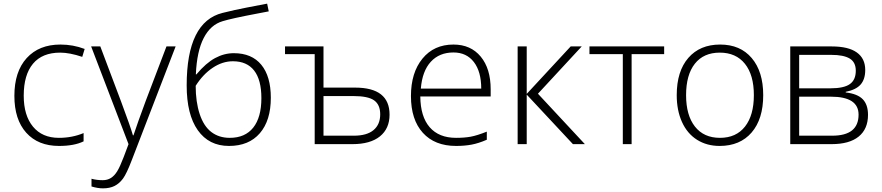

<svg xmlns="http://www.w3.org/2000/svg" viewBox="-20 -783 4790 1043"><path d="M58.1 -262.2Q58.1 -394 125 -467.5Q191.9 -541 308.1 -541Q377 -541 439.9 -517.1L426.8 -474.1Q357.9 -497.1 307.1 -497.1Q209.5 -497.1 159.2 -436.8Q108.9 -376.5 108.9 -263.2Q108.9 -155.8 159.2 -95Q209.5 -34.2 299.8 -34.2Q372.1 -34.2 434.1 -60.1V-15.1Q383.3 9.8 300.8 9.8Q187 9.8 122.6 -62Q58.1 -133.8 58.1 -262.2Z M475.1 -530.8H524.9L637.2 -232.9Q688.5 -95.7 702.1 -47.9H705.1Q725.6 -110.8 772 -235.8L884.3 -530.8H934.1L696.3 85.9Q667.5 161.1 647.9 187.5Q628.4 213.9 602.3 227.1Q576.2 240.2 539.1 240.2Q511.2 240.2 477.1 230V188Q505.4 195.8 538.1 195.8Q563 195.8 582 184.1Q601.1 172.4 616.5 147.7Q631.8 123 652.1 69.6Q672.4 16.1 678.2 0Z M994.1 -318.8Q994.1 -664.6 1189 -712.9Q1257.3 -730 1320.1 -741.9Q1382.8 -753.9 1431.2 -763.2L1439.9 -721.2L1381.3 -710Q1236.3 -682.6 1189.9 -668Q1124 -648.9 1086.7 -576.7Q1049.3 -504.4 1043.9 -378.9H1046.9Q1099.1 -440.9 1148.4 -467.5Q1197.8 -494.1 1250 -494.1Q1347.7 -494.1 1399.4 -431.2Q1451.2 -368.2 1451.2 -252Q1451.2 -128.4 1391.6 -59.3Q1332 9.8 1224.1 9.8Q1114.7 9.8 1054.4 -75.7Q994.1 -161.1 994.1 -318.8ZM1043 -316.9Q1043 -229.5 1064.7 -163.6Q1086.4 -97.7 1127.9 -65.9Q1169.4 -34.2 1228 -34.2Q1311.5 -34.2 1355.7 -89.8Q1399.9 -145.5 1399.9 -250Q1399.9 -349.1 1360.6 -399.7Q1321.3 -450.2 1245.1 -450.2Q1188.5 -450.2 1135.5 -414.8Q1082.5 -379.4 1043 -316.9Z M1528.3 -488.8V-530.8H1737.3V-307.1H1909.2Q2096.2 -307.1 2096.2 -160.2Q2096.2 -84.5 2043.9 -42.2Q1991.7 0 1894.5 0H1689.5V-488.8ZM1737.3 -45.9H1902.3Q1972.7 -45.9 2009 -76.2Q2045.4 -106.4 2045.4 -162.1Q2045.4 -213.9 2012.7 -237.5Q1980 -261.2 1899.4 -261.2H1737.3Z M2212.4 -261.2Q2212.4 -388.2 2274.9 -464.6Q2337.4 -541 2443.4 -541Q2537.1 -541 2591.3 -475.6Q2645.5 -410.2 2645.5 -297.9V-258.8H2263.2Q2264.2 -149.4 2314.2 -91.8Q2364.3 -34.2 2457.5 -34.2Q2502.9 -34.2 2537.4 -40.5Q2571.8 -46.9 2624.5 -67.9V-23.9Q2579.6 -4.4 2541.5 2.7Q2503.4 9.8 2457.5 9.8Q2341.8 9.8 2277.1 -61.5Q2212.4 -132.8 2212.4 -261.2ZM2266.1 -301.8H2594.2Q2594.2 -394 2554.2 -446Q2514.2 -498 2443.4 -498Q2366.7 -498 2320.3 -447.5Q2273.9 -397 2266.1 -301.8Z M2792 0V-530.8H2841.3V-272.9L3080.1 -530.8H3140.1L2902.3 -273.9L3157.2 0H3092.3L2841.3 -269V0Z M3182.1 -488.8V-530.8H3587.9V-488.8H3411.1V0H3363.3V-488.8Z M3656.2 -266.1Q3656.2 -396 3719.2 -468.5Q3782.2 -541 3892.1 -541Q4001.5 -541 4063.7 -467.5Q4126 -394 4126 -266.1Q4126 -136.2 4063 -63.2Q4000 9.8 3889.2 9.8Q3819.3 9.8 3766.1 -23.9Q3712.9 -57.6 3684.6 -120.6Q3656.2 -183.6 3656.2 -266.1ZM3707 -266.1Q3707 -156.7 3755.1 -95.5Q3803.2 -34.2 3891.1 -34.2Q3979 -34.2 4027.1 -95.5Q4075.2 -156.7 4075.2 -266.1Q4075.2 -376 4026.6 -436.5Q3978 -497.1 3890.1 -497.1Q3802.2 -497.1 3754.6 -436.8Q3707 -376.5 3707 -266.1Z M4272.9 0V-530.8H4498Q4588.9 -530.8 4634.5 -498Q4680.2 -465.3 4680.2 -402.8Q4680.2 -352.5 4655.3 -324Q4630.4 -295.4 4574.2 -284.2V-280.8Q4638.2 -273.4 4666.7 -243.9Q4695.3 -214.4 4695.3 -159.2Q4695.3 -82.5 4644.8 -41.3Q4594.2 0 4497.1 0ZM4321.3 -45.9H4501Q4644 -45.9 4644 -160.2Q4644 -257.8 4494.1 -257.8H4321.3ZM4321.3 -303.2H4490.2Q4564.5 -303.2 4596.7 -326.2Q4628.9 -349.1 4628.9 -398.9Q4628.9 -445.3 4595.7 -465.1Q4562.5 -484.9 4496.1 -484.9H4321.3Z"/></svg>

Font: Open Sans Light
Style: Regular
Weight: 300
Foundry: Ascender Corporation
Version: Version 1.10